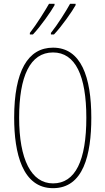

<svg xmlns="http://www.w3.org/2000/svg" viewBox="-20 -973 551 1003"><path d="M375 -946V-953H346C327 -918 280 -843 246 -801V-793H262C300 -832 359 -916 375 -946ZM265 -946V-953H236C216 -918 172 -847 136 -801V-793H152C190 -832 249 -916 265 -946ZM457 -358C457 -570 404 -724 257 -724C126 -724 54 -602 54 -358C54 -173 97 10 257 10C416 10 457 -165 457 -358ZM80 -358C80 -574 137 -699 257 -699C374 -699 431 -577 431 -358C431 -135 374 -15 257 -15C143 -15 80 -141 80 -358Z"/></svg>

Font: Noto Sans Arabic ExtCond Thin
Style: Regular
Weight: 100
Width: 2
Designer: Monotype Design Team, Nadine Chahine, Nizar Qandah and Khaled Hosny
Foundry: Monotype Imaging Inc.
Version: Version 2.012